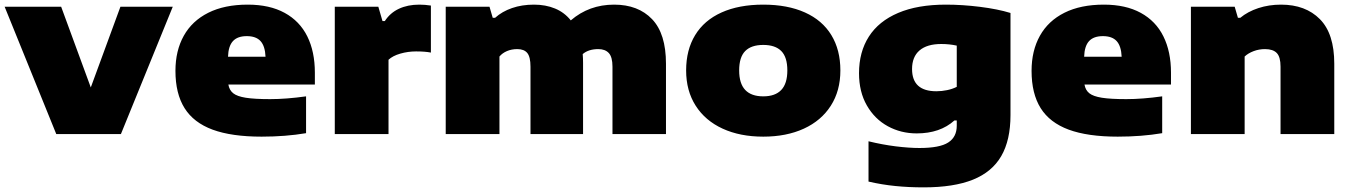

<svg xmlns="http://www.w3.org/2000/svg" viewBox="-27 -579 5835 829"><path d="M493 -550H719L495 0H216L-7 -550H237L365 -201.5Z M1332.5 -214H959Q963 -190 979.8 -176.5Q996.5 -163 1034 -157Q1071.5 -151 1139.5 -151Q1209 -151 1294.5 -163V-4Q1206 11 1102.5 11Q973 11 891 -19.2Q809 -49.5 769.8 -112.2Q730.5 -175 730.5 -273Q730.5 -360 766.5 -424.5Q802.5 -489 872.5 -524Q942.5 -559 1042.5 -559Q1137 -559 1202 -523.5Q1267 -488 1299.8 -422Q1332.5 -356 1332.5 -265ZM957.5 -334H1119.5Q1117.5 -380 1098 -401.5Q1078.5 -423 1038.5 -423Q998.5 -423 978.8 -401.5Q959 -380 957.5 -334Z M1418.5 -550H1606.5L1624.5 -488H1634.5Q1657.5 -523.5 1695.5 -541.2Q1733.5 -559 1783.5 -559Q1807.5 -559 1833.5 -555V-352Q1808.5 -357 1769.5 -357Q1734.5 -357 1701.5 -347.5Q1668.5 -338 1650.5 -321V0H1418.5Z M2848.5 -304V0H2617.5V-291Q2617.5 -332.5 2601.8 -349.8Q2586 -367 2556.5 -367Q2514 -367 2489 -345.5Q2490.5 -327.5 2490.5 -307V0H2263.5V-291Q2263.5 -333 2249.8 -350Q2236 -367 2206.5 -367Q2182 -367 2162 -358.5Q2142 -350 2129.5 -335V0H1897.5V-550H2086.5L2100.5 -502H2110.5Q2141 -529.5 2183.8 -544.2Q2226.5 -559 2278.5 -559Q2329 -559 2369.5 -542.2Q2410 -525.5 2437.5 -491Q2516.5 -559 2624.5 -559Q2728.5 -559 2788.5 -496.2Q2848.5 -433.5 2848.5 -304Z M2935.5 -275Q2935.5 -363.5 2974.5 -427.5Q3013.5 -491.5 3088.5 -525.2Q3163.5 -559 3268.5 -559Q3373.5 -559 3448.5 -525.2Q3523.5 -491.5 3562.5 -427.5Q3601.5 -363.5 3601.5 -275Q3601.5 -187 3560.2 -122.5Q3519 -58 3443.8 -23.5Q3368.5 11 3268.5 11Q3168.5 11 3093.2 -23.5Q3018 -58 2976.8 -122.5Q2935.5 -187 2935.5 -275ZM3372.5 -275Q3372.5 -332 3346.5 -358.5Q3320.5 -385 3268.5 -385Q3216.5 -385 3190.5 -358.5Q3164.5 -332 3164.5 -275Q3164.5 -218 3190.8 -190.5Q3217 -163 3268.5 -163Q3320 -163 3346.2 -190.5Q3372.5 -218 3372.5 -275Z M3723 205V31Q3782 45.5 3840 52.8Q3898 60 3943 60Q4030.5 60 4067.2 36.2Q4104 12.5 4104 -36V-59H4094Q4032 -3 3931 -3Q3863 -3 3806.2 -34Q3749.5 -65 3715.8 -123.8Q3682 -182.5 3682 -263Q3682 -354.5 3724.5 -421Q3767 -487.5 3851 -523.2Q3935 -559 4057 -559Q4128 -559 4204.2 -549.5Q4280.5 -540 4336 -523V-82Q4336 26 4296.2 94.8Q4256.5 163.5 4173.8 196.8Q4091 230 3961 230Q3897 230 3839.2 224.2Q3781.5 218.5 3723 205ZM4104 -204V-382Q4072.5 -389 4037 -389Q3975.5 -389 3943.2 -361.2Q3911 -333.5 3911 -281Q3911 -185 4016 -185Q4039.5 -185 4062.2 -189.8Q4085 -194.5 4104 -204Z M5029 -214H4655.5Q4659.5 -190 4676.2 -176.5Q4693 -163 4730.5 -157Q4768 -151 4836 -151Q4905.5 -151 4991 -163V-4Q4902.5 11 4799 11Q4669.5 11 4587.5 -19.2Q4505.5 -49.5 4466.2 -112.2Q4427 -175 4427 -273Q4427 -360 4463 -424.5Q4499 -489 4569 -524Q4639 -559 4739 -559Q4833.5 -559 4898.5 -523.5Q4963.5 -488 4996.2 -422Q5029 -356 5029 -265ZM4654 -334H4816Q4814 -380 4794.5 -401.5Q4775 -423 4735 -423Q4695 -423 4675.2 -401.5Q4655.5 -380 4654 -334Z M5115 -550H5304L5318 -502H5328Q5360.5 -529 5406.2 -544Q5452 -559 5504 -559Q5610 -559 5672 -496.2Q5734 -433.5 5734 -304V0H5502V-291Q5502 -333 5485.8 -350Q5469.5 -367 5435 -367Q5409 -367 5385.8 -358.2Q5362.5 -349.5 5347 -335V0H5115Z"/></svg>

Font: Encode Sans Expanded Black
Style: Regular
Weight: 900
Width: 7
Designer: Multiple Designers
Foundry: Impallari Type
Version: Version 2.000